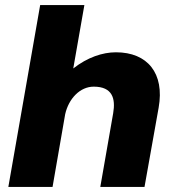

<svg xmlns="http://www.w3.org/2000/svg" viewBox="-20 -740 687 760"><path d="M13 0H188L238 -288C252 -350 297 -397 351 -397C425 -397 438 -350 428 -292L377 0H552L608 -314C632 -450 564 -533 439 -533C386 -533 326 -513 270 -469L314 -720H139Z"/></svg>

Font: Fixel Display 20240404 ExBold
Style: Italic
Weight: 800
Italic angle: -10°
Designer: AlfaBravo + MacPaw
Foundry: Kyrylo Tkachov, Marchela Mozhyna, Serhii Makarenko, Maria Weinstein, Zakhar Kryvoshyya
Version: Version 1.211;Glyphs 3.2 (3225)